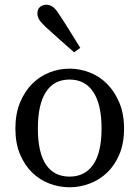

<svg xmlns="http://www.w3.org/2000/svg" viewBox="-20 -778 589 811"><path d="M274 13Q230 13 189 -2.5Q148 -18 116 -49Q84 -80 64.5 -126.5Q45 -173 45 -235Q45 -297 64.5 -344.5Q84 -392 116 -424Q148 -456 189 -472Q230 -488 274 -488Q317 -488 358.5 -472Q400 -456 432 -424Q464 -392 484 -344.5Q504 -297 504 -235Q504 -173 484.5 -126.5Q465 -80 432.5 -49Q400 -18 358.5 -2.5Q317 13 274 13ZM274 -32Q339 -32 374 -83Q409 -134 409 -235Q409 -337 374 -389.5Q339 -442 274 -442Q208 -442 174 -389.5Q140 -337 140 -235Q140 -134 174 -83Q208 -32 274 -32ZM319 -576 293 -557Q262 -584 232.5 -610.5Q203 -637 172 -665Q151 -685 144.5 -697Q138 -709 138 -720Q138 -740 149.5 -749Q161 -758 176 -758Q190 -758 203 -749Q216 -740 230 -717Q254 -681 275.5 -646Q297 -611 319 -576Z"/></svg>

Font: Source Serif Pro
Style: Regular
Weight: 400
Designer: Frank Grießhammer
Foundry: Adobe Systems Incorporated
Version: Version 2.000;PS 1.000;hotconv 16.6.51;makeotf.lib2.5.65220